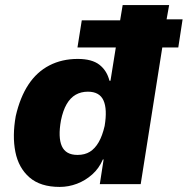

<svg xmlns="http://www.w3.org/2000/svg" viewBox="-20 -725 739 756"><path d="M215 11Q139 11 96 -26.5Q53 -64 40.5 -127Q28 -190 42 -268Q59 -342 92 -392Q125 -442 174.5 -467.5Q224 -493 286 -493Q342 -493 371.5 -470Q401 -447 411 -407H415L436 -538H285L302 -645H453L463 -705H646L636 -649H699L682 -538H619L534 0H373L388 -97H385Q370 -62 343 -38Q316 -14 283 -1.5Q250 11 215 11ZM285 -115Q314 -115 334 -127.5Q354 -140 368.5 -165Q383 -190 392 -229Q403 -295 387.5 -329.5Q372 -364 326 -364Q299 -364 278 -352Q257 -340 242.5 -315Q228 -290 220 -251Q208 -184 223.5 -149.5Q239 -115 285 -115Z"/></svg>

Font: Nunito Sans 7pt SemiCondensed Black
Style: Italic
Weight: 900
Width: 4
Italic angle: -9°
Designer: Vernon Adams
Foundry: Vernon Adams
Version: Version 3.101;gftools[0.9.27]